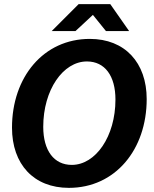

<svg xmlns="http://www.w3.org/2000/svg" viewBox="-20 -894 746 928"><path d="M313 14C537 14 689 -171 689 -415C689 -591 584 -706 414 -706C190 -706 38 -521 38 -277C38 -100 143 14 313 14ZM327 -97C241 -97 189 -166 189 -281C189 -460 285 -597 400 -597C487 -597 538 -527 538 -413C538 -234 442 -97 327 -97ZM230 -744H345L429 -822L492 -744H604L513 -874H360Z"/></svg>

Font: Ronzino Bold
Style: Italic
Weight: 700
Italic angle: -8°
Designer: Nunzio Mazzaferro
Foundry: Collletttivo
Version: Version 1.000;Glyphs 3.3 (3337)